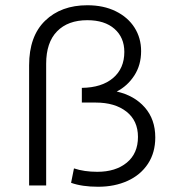

<svg xmlns="http://www.w3.org/2000/svg" viewBox="-20 -707 654 732"><path d="M572 -183Q572 -125 544 -82.5Q516 -40 466.5 -17.5Q417 5 354 5Q293 5 251 -10L262 -65Q301 -52 351 -52Q421 -52 463.5 -87Q506 -122 506 -185Q506 -247 462 -281.5Q418 -316 345 -316H292V-372Q368 -373 411 -409.5Q454 -446 454 -509Q454 -564 416.5 -597Q379 -630 313 -630Q239 -630 197.5 -587.5Q156 -545 156 -464V0H91V-458Q91 -569 152 -628Q213 -687 313 -687Q375 -687 421.5 -664Q468 -641 493 -601.5Q518 -562 518 -512Q518 -459 492 -419Q466 -379 425 -358Q492 -343 532 -297.5Q572 -252 572 -183Z"/></svg>

Font: Montserrat Ace
Style: Regular
Weight: 400
Designer: Julieta Ulanovsky
Foundry: Julieta Ulanovsky
Version: Version 1